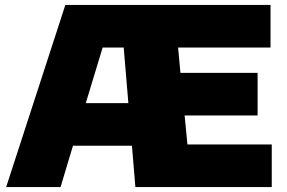

<svg xmlns="http://www.w3.org/2000/svg" viewBox="-20 -760 1164 780"><path d="M5 0 245.5 -740H1079V-567H703.5L713 -464H1026.5V-291H730L741.5 -173H1084V0H530L516 -168H276.5L226 0ZM397 -567 328.5 -341H501.5L482.5 -567Z"/></svg>

Font: Encode Sans SemiExpanded SemiExpanded Black
Style: Regular
Weight: 900
Width: 6
Designer: Multiple Designers
Foundry: Impallari Type
Version: Version 3.000; ttfautohint (v1.8.3) -l 8 -r 50 -G 200 -x 14 